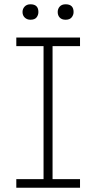

<svg xmlns="http://www.w3.org/2000/svg" viewBox="-20 -875 447 895"><path d="M56 0V-40H183V-660H56V-700H353V-660H225V-40H353V0ZM286 -783Q268 -783 258.5 -793Q249 -803 249 -819Q249 -834 258.5 -844.5Q268 -855 286 -855Q323 -855 323 -819Q323 -805 314 -794Q305 -783 286 -783ZM122 -783Q106 -783 95.5 -793Q85 -803 85 -819Q85 -834 95 -844.5Q105 -855 122 -855Q159 -855 159 -819Q159 -805 150.5 -794Q142 -783 122 -783Z"/></svg>

Font: Readex Pro Light
Style: Regular
Weight: 300
Designer: Bonnie Shaver-Troup, Thomas Jockin
Foundry: Lexend
Version: Version 1.200; ttfautohint (v1.8.3)